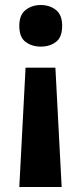

<svg xmlns="http://www.w3.org/2000/svg" viewBox="-20 -566 326 766"><path d="M82 -296H201L226 180H57ZM228 -463Q228 -417.2 203.2 -398.6Q178.3 -380 142.5 -380Q108 -380 82.5 -398.5Q57 -417 57 -462.6Q57 -507 82.4 -526.5Q107.9 -546 142.3 -546Q178 -546 203 -526.5Q228 -506.9 228 -463Z"/></svg>

Font: Noto Sans Devanagari
Style: Regular
Weight: 400
Designer: Jelle Bosma - Monotype Design Team
Foundry: Monotype Imaging Inc.
Version: Version 2.003